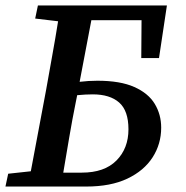

<svg xmlns="http://www.w3.org/2000/svg" viewBox="-33 -684 682 704"><path d="M245 -310Q232 -246 221 -181Q210 -116 199 -51H267Q350 -51 394 -95.5Q438 -140 438 -210Q438 -278 404 -308Q370 -338 307 -338Q282 -338 250 -335ZM96 -616 106 -664H579L550 -471H485L486 -610H302L259 -384Q275 -386 291.5 -387Q308 -388 324 -388Q408 -388 459.5 -365Q511 -342 534.5 -303Q558 -264 558 -216Q558 -156 526.5 -107Q495 -58 434 -29Q373 0 283 0H-13L-3 -47L80 -56L136 -354Q147 -417 158.5 -480Q170 -543 180 -606Z"/></svg>

Font: Source Serif 4 Semibold
Style: Italic
Weight: 600
Italic angle: -12°
Designer: Frank Grießhammer
Foundry: Adobe
Version: Version 4.005;hotconv 1.1.0;makeotfexe 2.6.0